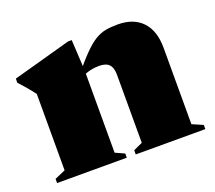

<svg xmlns="http://www.w3.org/2000/svg" viewBox="-93 -633 848 757"><g transform="rotate(-20 331.0 -255.0)"><path d="M280.5 -382.5V-35L319 -17.5V0H26.5V-17.5L71.5 -37V-357.5Q62 -370.5 46.5 -389Q31 -407.5 14.5 -425V-442.5L258.5 -510H273.5ZM356.5 -17.5 394.5 -35V-318Q394.5 -341 388.2 -354Q382 -367 369.5 -372.2Q357 -377.5 337.5 -377.5Q319 -377.5 300.8 -373Q282.5 -368.5 259 -356.5L254.5 -368.5Q292 -415 319 -442.5Q346 -470 368.2 -483.8Q390.5 -497.5 413 -501.8Q435.5 -506 464 -506Q531 -506 567.2 -467.5Q603.5 -429 603.5 -357.5V-37L648.5 -17.5V0H356.5Z"/></g></svg>

Font: Newsreader 60pt ExtraBold
Style: Regular
Weight: 800
Designer: Hugues Gentile
Foundry: Production Type
Version: Version 1.003